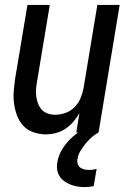

<svg xmlns="http://www.w3.org/2000/svg" viewBox="-20 -540 540 783"><path d="M167 8Q141 8 116.5 -0.5Q92 -9 75.5 -26.5Q59 -44 50 -67.5Q41 -91 37.5 -116Q34 -141 36 -167.5Q38 -194 42 -221L92 -520H183L131 -207Q128 -192 127 -176.5Q126 -161 128 -146Q130 -131 135.5 -117Q141 -103 150.5 -92.5Q160 -82 175 -77Q190 -72 205 -72Q226 -72 247 -79.5Q268 -87 284 -103Q300 -119 308.5 -140Q317 -161 321 -182L377 -520H468L382 0H291L304 -79Q294 -61 279.5 -44Q265 -27 247 -15Q229 -3 208 2.5Q187 8 167 8ZM326 223Q310 223 295.5 220.5Q281 218 267 212.5Q253 207 241.5 198.5Q230 190 222.5 178Q215 166 213 151Q211 136 214 120Q219 91 236.5 64Q254 37 278.5 16Q303 -5 331 -19Q359 -33 388 -40L382 0Q366 9 352.5 21Q339 33 328 47Q317 61 307.5 76.5Q298 92 296 109Q294 119 297 128.5Q300 138 307.5 143.5Q315 149 324.5 151Q334 153 344 153Q352 153 359.5 152Q367 151 374 149L362 219Q353 221 344 222Q335 223 326 223Z"/></svg>

Font: Iosevka Medium Oblique
Style: Regular
Weight: 500
Italic angle: -9°
Monospace: yes
Designer: Belleve Invis
Foundry: Belleve Invis
Version: Version 32.5.0; ttfautohint (v1.8.4)